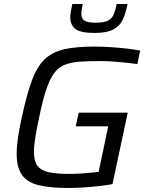

<svg xmlns="http://www.w3.org/2000/svg" viewBox="-20 -928 728 956"><path d="M324 8Q232 8 174.5 -5.5Q117 -19 90 -56Q63 -93 63 -162Q63 -197 69.5 -242.5Q76 -288 89 -346Q113 -457 138.5 -526.5Q164 -596 202 -632.5Q240 -669 299 -682.5Q358 -696 448 -696Q484 -696 526 -693.5Q568 -691 608 -686.5Q648 -682 678 -676L664 -609Q619 -615 568.5 -619.5Q518 -624 487 -624Q423 -624 378 -621Q333 -618 301.5 -605Q270 -592 248.5 -562.5Q227 -533 209.5 -480Q192 -427 175 -344Q163 -287 156 -245Q149 -203 149 -172Q149 -126 166.5 -102.5Q184 -79 223 -70.5Q262 -62 327 -62Q347 -62 373.5 -63.5Q400 -65 426.5 -67.5Q453 -70 471 -72L519 -299H357L372 -367H616L540 -11Q489 -2 429.5 3Q370 8 324 8ZM451 -764Q379 -764 354.5 -784.5Q330 -805 330 -840Q330 -855 333 -872Q336 -889 340 -908H392Q389 -893 387 -881Q385 -869 385 -858Q385 -837 399.5 -826Q414 -815 456 -815Q498 -815 518 -825.5Q538 -836 546.5 -857Q555 -878 561 -908H615Q607 -866 593 -833.5Q579 -801 546.5 -782.5Q514 -764 451 -764Z"/></svg>

Font: Saira
Style: Italic
Weight: 400
Italic angle: -12°
Designer: Hector Gatti with collaboration of the Omnibus-Type team
Foundry: Omnibus-Type
Version: Version 1.100; ttfautohint (v1.8.3)